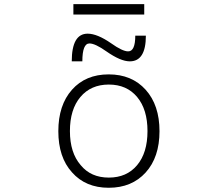

<svg xmlns="http://www.w3.org/2000/svg" viewBox="-20 -890 1040 921"><path d="M367.2 -97.7Q416 -38.1 502 -38.1Q587.9 -38.1 637.7 -97.7Q687.5 -157.2 687.5 -261.2Q687.5 -365.2 637.7 -424.8Q587.9 -484.4 502 -484.4Q416 -484.4 365.7 -424.8Q315.4 -365.2 315.4 -261.2Q315.4 -157.2 367.2 -97.7ZM325.2 -63.5Q259.8 -135.7 259.8 -260.7Q259.8 -385.7 325.2 -459.5Q390.6 -533.2 501.5 -533.2Q612.3 -533.2 678.7 -459.5Q745.1 -385.7 745.1 -260.7Q745.1 -135.7 678.7 -62.5Q612.3 10.7 501.5 10.7Q390.6 10.7 325.2 -63.5ZM512.7 -682.6Q567.4 -643.6 594.7 -643.6Q628.9 -643.6 628.9 -718.8H679.7Q679.7 -595.7 602.5 -595.7Q558.6 -595.7 490.2 -643.6Q436.5 -681.6 409.2 -681.6Q375 -681.6 375 -595.7H324.2Q324.2 -728.5 400.4 -728.5Q446.3 -728.5 512.7 -682.6ZM332 -820.3V-870.1H671.9V-820.3Z"/></svg>

Font: Gen Shin Gothic Monospace Light
Style: Regular
Weight: 300
Designer: [Source Han Sans]
Ryoko NISHIZUKA  (kana & ideographs); Paul D. Hunt (Latin, Greek & Cyrillic); Wenlong ZHANG  (bopomofo
Version: Version 1.002.20150607